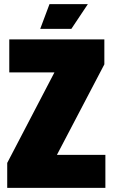

<svg xmlns="http://www.w3.org/2000/svg" viewBox="-20 -911 546 931"><path d="M25 -720H486V-599L256 -160H491V0H15V-121L244 -560H25ZM220 -891H406L326 -771H175Z"/></svg>

Font: Protest Strike
Style: Regular
Weight: 400
Designer: Octavio Pardo
Foundry: Ashler Design
Version: Version 2.005; ttfautohint (v1.8.4.7-5d5b)